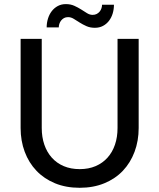

<svg xmlns="http://www.w3.org/2000/svg" viewBox="-20 -907 777 936"><path d="M80.5 0ZM368.5 -82.5Q412 -82.5 446.2 -97.2Q480.5 -112 504.2 -138.5Q528 -165 540.5 -201.8Q553 -238.5 553 -283V-717.5H656V-283Q656 -220.5 636 -167Q616 -113.5 579 -74.5Q542 -35.5 488.5 -13.5Q435 8.5 368.5 8.5Q301.5 8.5 248.2 -13.5Q195 -35.5 157.8 -74.5Q120.5 -113.5 100.5 -167Q80.5 -220.5 80.5 -283V-717.5H183.5V-283Q183.5 -239 196 -202.2Q208.5 -165.5 232.2 -138.8Q256 -112 290.5 -97.2Q325 -82.5 368.5 -82.5ZM431.5 -834.5Q443 -834.5 451.5 -839Q460 -843.5 465.8 -850.5Q471.5 -857.5 474.5 -866.2Q477.5 -875 477.5 -884H535.5Q535.5 -862 529.5 -841.8Q523.5 -821.5 511.5 -805.8Q499.5 -790 482.2 -780.8Q465 -771.5 442.5 -771.5Q419.5 -771.5 401.5 -779.5Q383.5 -787.5 368.2 -797.2Q353 -807 339.5 -815.2Q326 -823.5 312 -823.5Q300.5 -823.5 292.2 -819Q284 -814.5 278.2 -807.2Q272.5 -800 269.5 -791.2Q266.5 -782.5 266.5 -773.5H207.5Q207.5 -795.5 213.8 -816Q220 -836.5 232 -852.2Q244 -868 261.5 -877.5Q279 -887 301 -887Q324 -887 342.2 -878.8Q360.5 -870.5 375.8 -860.8Q391 -851 404.2 -842.8Q417.5 -834.5 431.5 -834.5Z"/></svg>

Font: Lato Medium
Style: Regular
Weight: 500
Designer: Lukasz Dziedzic
Foundry: tyPoland Lukasz Dziedzic
Version: Version 2.006; 2014-01-15